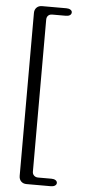

<svg xmlns="http://www.w3.org/2000/svg" viewBox="-62 -835 485 1020"><g transform="rotate(5 180.0 -324.5)"><path d="M280 130Q280 121 271.5 115.5Q263 110 250 110H178Q165 110 156.5 102Q148 94 148 81V-729Q148 -743 156 -751Q164 -759 178 -759H250Q264 -759 272 -764.5Q280 -770 280 -780Q280 -788 271.5 -793.5Q263 -799 250 -799H120Q102 -799 91 -788Q80 -777 80 -759V109Q80 128 91 139Q102 150 120 150H250Q263 150 271.5 144.5Q280 139 280 130Z"/></g></svg>

Font: Raigarh
Style: Regular
Weight: 400
Designer: jaikishan Patel
Foundry: MagicType
Version: Version 1.000;FEAKit 1.0